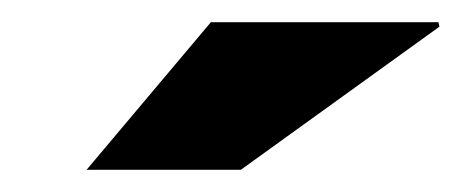

<svg xmlns="http://www.w3.org/2000/svg" viewBox="-20 -745 416 173"><path d="M58 -592H197L376 -721L375 -725H170Z"/></svg>

Font: Archivo Black
Style: Italic
Weight: 900
Italic angle: -10°
Designer: Hector Gatti
Foundry: Omnibus-Type
Version: Version 2.001